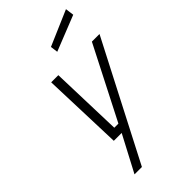

<svg xmlns="http://www.w3.org/2000/svg" viewBox="-290 -819 1121 1121"><g transform="rotate(-45 270.5 -258.5)"><path d="M142 -500H201L215 -52H249L478 -500H541L167 224H106L224 0H159ZM293 -601 287 -647 505 -741 512 -688Z"/></g></svg>

Font: Titillium Web Light
Style: Italic
Weight: 300
Italic angle: -13°
Version: Version 1.002;PS 57.000;hotconv 1.0.70;makeotf.lib2.5.55311